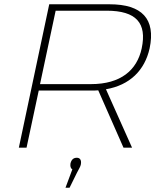

<svg xmlns="http://www.w3.org/2000/svg" viewBox="-20 -690 726 897"><path d="M492 -670H210L68 0H104L161 -267H407C418 -267 429 -267 439 -268L557 0H597L475 -273C586 -292 656 -361 679 -464C708 -602 643 -670 492 -670ZM167 -297 240 -640H478C617 -640 667 -582 642 -464C620 -362 544 -297 405 -297ZM286 187H305L339 118C349 98 356 89 358 77V76C361 57 353 47 339 47C322 47 313 57 309 75V76C308 86 309 96 318 101Z"/></svg>

Font: LT Wave Text Thin Italic
Style: Regular
Weight: 100
Designer: Daniel Lyons
Version: Version 2.5 (Glyphs App)